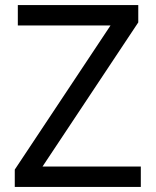

<svg xmlns="http://www.w3.org/2000/svg" viewBox="-20 -734 612 754"><path d="M533 0H38V-68L414 -634H50V-714H523V-646L147 -80H533Z"/></svg>

Font: Noto Sans Armenian
Style: Regular
Weight: 400
Designer: Monotype Design Team
Foundry: Monotype Imaging Inc.
Version: Version 2.007